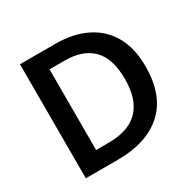

<svg xmlns="http://www.w3.org/2000/svg" viewBox="-157 -877 1049 1041"><g transform="rotate(-30 368.0 -357.0)"><path d="M677 -364Q677 -183 576 -91.5Q475 0 294 0H93V-714H315Q425 -714 506.5 -674Q588 -634 632.5 -556.5Q677 -479 677 -364ZM546 -360Q546 -489 486 -549.5Q426 -610 314 -610H218V-105H297Q546 -105 546 -360Z"/></g></svg>

Font: Noto Sans New Tai Lue Semibold
Style: Regular
Weight: 400
Designer: Monotype Design Team
Foundry: Monotype Imaging Inc.
Version: Version 2.004; ttfautohint (v1.8.4.7-5d5b)